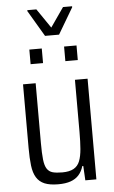

<svg xmlns="http://www.w3.org/2000/svg" viewBox="-60 -921 573 969"><g transform="rotate(-5 227.0 -436.5)"><path d="M196 8Q153 8 126.5 -3Q100 -14 85.5 -37.5Q71 -61 66.5 -98.5Q62 -136 62 -187V-510H126V-207Q126 -155 129.5 -123.5Q133 -92 143.5 -76Q154 -60 172.5 -55Q191 -50 221 -50Q257 -50 278.5 -62Q300 -74 309.5 -98.5Q319 -123 322 -159.5Q325 -196 325 -245V-510H389V0H333L329 -73H324Q316 -46 300 -28Q284 -10 258.5 -1Q233 8 196 8ZM109 -608V-682H172V-608ZM285 -608V-682H348V-608ZM194 -744 116 -876V-881H162L229 -783L297 -881H343V-876L265 -744Z"/></g></svg>

Font: Saira Condensed
Style: Regular
Weight: 400
Width: 3
Designer: Hector Gatti with collaboration of the Omnibus-Type team
Foundry: Omnibus-Type
Version: Version 1.101